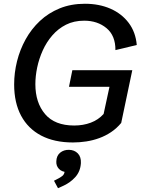

<svg xmlns="http://www.w3.org/2000/svg" viewBox="-20 -735 739 1007"><path d="M362.3 12.2Q265.1 12.2 196 -23.9Q127 -60.1 90.6 -128.2Q54.2 -196.3 54.2 -292Q54.2 -353 69.3 -413.8Q84.5 -474.6 114.5 -528.8Q144.5 -583 189.2 -625Q233.9 -667 293.2 -691.2Q352.5 -715.3 425.3 -715.3Q500 -715.3 559.1 -689.5Q618.2 -663.6 654.8 -615.2Q691.4 -566.9 697.3 -499L585.4 -472.2Q585.9 -547.9 538.8 -587.2Q491.7 -626.5 421.4 -626.5Q367.7 -626.5 326.2 -605.5Q284.7 -584.5 254.2 -549.1Q223.6 -513.7 204.1 -470.2Q184.6 -426.8 175 -381.1Q165.5 -335.4 165.5 -293.5Q165.5 -196.8 216.3 -136.7Q267.1 -76.7 369.1 -76.7Q416.5 -76.7 456.1 -91.6Q495.6 -106.4 523.4 -137.2L560.1 -307.1L590.3 -279.8H341.8L359.4 -366.7H673.8L615.7 -90.3Q591.8 -61.5 562.5 -42Q533.2 -22.5 500.2 -10.5Q467.3 1.5 432.4 6.8Q397.5 12.2 362.3 12.2ZM284.2 252 263.2 212.9 273.9 207.5Q297.9 195.8 307.9 187Q317.9 178.2 318.8 164.1L320.3 153.8L330.6 168Q303.2 166 288.6 150.1Q273.9 134.3 275.4 110.8Q276.4 81.5 295.4 65.9Q314.5 50.3 341.8 50.8Q370.1 51.3 387.9 69.3Q405.8 87.4 404.3 120.1Q401.9 164.1 374.5 194.3Q347.2 224.6 306.2 242.2Z"/></svg>

Font: Schibsted Grotesk Medium
Style: Italic
Weight: 500
Italic angle: -12°
Designer: Bakken & Baeck AS, Henrik Kongsvoll
Foundry: Schibsted ASA
Version: Version 1.100;gftools[0.9.25]